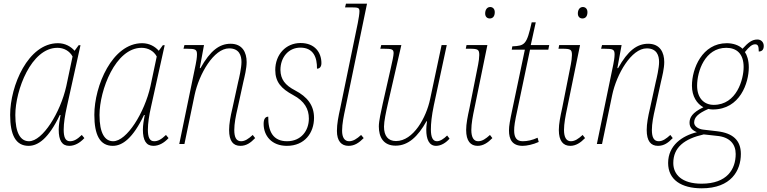

<svg xmlns="http://www.w3.org/2000/svg" viewBox="-20 -780 4157 1040"><path d="M135 10C187 10 244 -31 304 -157H308C303 -131 298 -102 298 -78C298 -19 316 10 355 10C384 10 412 -5 437 -32L423 -49C397 -24 379 -15 359 -15C333 -15 325 -39 325 -78C325 -112 332 -157 342 -201L416 -535H406L384 -505C364 -528 333 -546 294 -546C132 -546 35 -315 35 -158C35 -49 65 10 135 10ZM137 -15C92 -15 63 -58 63 -157C63 -291 149 -521 291 -521C326 -521 357 -504 373 -474L339 -313C307 -170 211 -15 137 -15Z M591 10C643 10 700 -31 760 -157H764C759 -131 754 -102 754 -78C754 -19 772 10 811 10C840 10 868 -5 893 -32L879 -49C853 -24 835 -15 815 -15C789 -15 781 -39 781 -78C781 -112 788 -157 798 -201L872 -535H862L840 -505C820 -528 789 -546 750 -546C588 -546 491 -315 491 -158C491 -49 521 10 591 10ZM593 -15C548 -15 519 -58 519 -157C519 -291 605 -521 747 -521C782 -521 813 -504 829 -474L795 -313C763 -170 667 -15 593 -15Z M1282 10C1315 10 1338 -7 1362 -32L1349 -49C1326 -28 1307 -15 1286 -15C1260 -15 1249 -36 1249 -76C1249 -110 1257 -152 1267 -194L1298 -336C1305 -366 1316 -409 1316 -444C1316 -496 1293 -543 1229 -543C1169 -543 1119 -506 1066 -411H1062L1085 -536H979L974 -516H992C1039 -516 1047 -512 1047 -485C1047 -468 1043 -446 1040 -431L951 0H979L1034 -265C1058 -379 1138 -518 1221 -518C1276 -518 1288 -479 1288 -444C1288 -412 1275 -356 1270 -336L1239 -194C1228 -148 1221 -109 1221 -76C1221 -16 1243 10 1282 10Z M1534 10C1630 10 1681 -60 1681 -142C1681 -210 1644 -256 1579 -290C1523 -319 1500 -351 1499 -401C1499 -470 1543 -522 1607 -522C1679 -522 1698 -467 1697 -408C1712 -408 1721 -419 1721 -438C1721 -495 1686 -547 1608 -547C1527 -547 1471 -483 1471 -401C1471 -336 1503 -300 1568 -265C1630 -232 1653 -189 1653 -138C1653 -71 1610 -15 1535 -15C1459 -15 1432 -68 1433 -148C1419 -148 1408 -138 1408 -109C1408 -45 1451 10 1534 10Z M1868 10C1901 10 1925 -7 1950 -32L1936 -49C1913 -28 1893 -15 1871 -15C1846 -15 1833 -36 1833 -72C1833 -110 1842 -152 1851 -194L1968 -760H1854L1849 -740H1885C1922 -740 1927 -737 1927 -718C1927 -707 1923 -679 1918 -655L1823 -194C1813 -149 1805 -109 1805 -71C1805 -16 1829 10 1868 10Z M2342 10C2369 10 2396 -7 2415 -29L2402 -46C2384 -28 2364 -15 2347 -15C2324 -15 2314 -37 2314 -79C2314 -112 2318 -152 2330 -210L2400 -536H2372L2310 -244C2289 -143 2219 -16 2125 -16C2082 -16 2060 -44 2060 -94C2060 -123 2071 -174 2081 -218L2154 -536H2045L2040 -516H2059C2103 -516 2112 -513 2112 -492C2112 -479 2105 -447 2097 -412L2053 -218C2044 -176 2032 -125 2032 -95C2032 -37 2057 9 2123 9C2192 9 2244 -41 2290 -123H2293C2290 -101 2289 -88 2289 -77C2289 -26 2304 10 2342 10Z M2633 -680C2647 -680 2660 -689 2660 -714C2660 -732 2649 -742 2635 -742C2619 -742 2608 -728 2608 -707C2608 -689 2619 -680 2633 -680ZM2567 10C2597 10 2623 -7 2647 -32L2634 -49C2611 -28 2592 -15 2570 -15C2546 -15 2533 -36 2533 -76C2533 -110 2541 -152 2550 -194L2620 -536H2507L2503 -516H2523C2569 -516 2576 -512 2576 -482C2576 -468 2573 -446 2570 -431L2523 -194C2513 -149 2505 -109 2505 -76C2505 -16 2529 10 2567 10Z M2811 10C2833 10 2867 3 2898 -11L2892 -34C2863 -21 2838 -15 2811 -15C2778 -15 2765 -36 2765 -73C2765 -96 2768 -119 2783 -187L2851 -511H2950L2955 -536H2855L2882 -659H2860C2833 -539 2824 -532 2755 -529L2752 -511H2823L2755 -187C2742 -125 2737 -99 2737 -73C2737 -26 2754 10 2811 10Z M3135 -680C3149 -680 3162 -689 3162 -714C3162 -732 3151 -742 3137 -742C3121 -742 3110 -728 3110 -707C3110 -689 3121 -680 3135 -680ZM3069 10C3099 10 3125 -7 3149 -32L3136 -49C3113 -28 3094 -15 3072 -15C3048 -15 3035 -36 3035 -76C3035 -110 3043 -152 3052 -194L3122 -536H3009L3005 -516H3025C3071 -516 3078 -512 3078 -482C3078 -468 3075 -446 3072 -431L3025 -194C3015 -149 3007 -109 3007 -76C3007 -16 3031 10 3069 10Z M3544 10C3577 10 3600 -7 3624 -32L3611 -49C3588 -28 3569 -15 3548 -15C3522 -15 3511 -36 3511 -76C3511 -110 3519 -152 3529 -194L3560 -336C3567 -366 3578 -409 3578 -444C3578 -496 3555 -543 3491 -543C3431 -543 3381 -506 3328 -411H3324L3347 -536H3241L3236 -516H3254C3301 -516 3309 -512 3309 -485C3309 -468 3305 -446 3302 -431L3213 0H3241L3296 -265C3320 -379 3400 -518 3483 -518C3538 -518 3550 -479 3550 -444C3550 -412 3537 -356 3532 -336L3501 -194C3490 -148 3483 -109 3483 -76C3483 -16 3505 10 3544 10Z M3781 240C3941 240 3993 143 3993 54C3993 -20 3950 -59 3865 -69L3788 -78C3764 -81 3740 -95 3740 -116C3740 -144 3760 -165 3817 -190C3824 -188 3834 -187 3841 -187C3989 -187 4036 -332 4036 -415C4036 -454 4026 -482 4015 -498C4038 -527 4054 -540 4070 -540C4084 -540 4090 -533 4090 -501C4104 -501 4117 -508 4117 -531C4117 -551 4103 -566 4083 -566C4054 -566 4034 -551 4002 -516C3982 -536 3949 -546 3917 -546C3783 -546 3728 -408 3728 -316C3728 -258 3755 -218 3790 -199C3729 -170 3715 -143 3715 -115C3715 -88 3732 -73 3755 -64C3676 -45 3599 7 3599 103C3599 194 3671 240 3781 240ZM3846 -212C3794 -212 3756 -248 3756 -316C3756 -393 3798 -521 3914 -521C3970 -521 4008 -489 4008 -417C4008 -351 3971 -212 3846 -212ZM3780 215C3673 215 3627 165 3627 103C3627 18 3687 -28 3792 -52L3864 -44C3932 -38 3965 0 3965 54C3965 136 3919 215 3780 215Z"/></svg>

Font: Noto Serif SemiCondensed Thin
Style: Italic
Weight: 100
Width: 4
Italic angle: -12°
Designer: Monotype Design Team
Foundry: Monotype Imaging Inc.
Version: Version 2.013